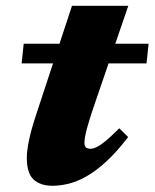

<svg xmlns="http://www.w3.org/2000/svg" viewBox="-20 -612 522 648"><path d="M53 -398 60 -464.5H481.5L474.5 -398ZM293 -242Q280.5 -204 274.5 -182.2Q268.5 -160.5 266.8 -149Q265 -137.5 265 -130.5Q265 -118.5 270.2 -114.2Q275.5 -110 285.5 -110Q294.5 -110 307 -116Q319.5 -122 337.5 -137Q355.5 -152 382.5 -179L412.5 -149.5Q373 -98 337.5 -65.8Q302 -33.5 270.5 -16Q239 1.5 210.8 8.2Q182.5 15 157.5 15Q116.5 15 93.5 -6Q70.5 -27 70.5 -79.5Q70.5 -103 78 -139.2Q85.5 -175.5 101.5 -223.5L223 -592.5H413Z"/></svg>

Font: Newsreader ExtraBold
Style: Italic
Weight: 800
Italic angle: -17°
Designer: Hugues Gentile
Foundry: Production Type
Version: Version 1.003